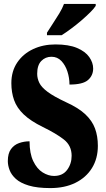

<svg xmlns="http://www.w3.org/2000/svg" viewBox="-20 -951 544 981"><path d="M237 10Q170 10 127 -3Q84 -16 61 -37Q38 -58 29 -82Q20 -106 20 -128Q20 -167 36 -189Q52 -211 77.5 -220Q103 -229 131 -229Q131 -167 150 -127.5Q169 -88 198 -70Q227 -52 256 -52Q300 -52 323 -83Q346 -114 346 -155Q346 -207 306.5 -238Q267 -269 199 -302Q136 -333 101 -366.5Q66 -400 52 -439.5Q38 -479 38 -526Q38 -587 68 -631.5Q98 -676 149 -700Q200 -724 263 -724Q331 -724 373.5 -706Q416 -688 436 -659.5Q456 -631 456 -601Q456 -565 429.5 -542Q403 -519 335 -519Q335 -553 324.5 -585.5Q314 -618 293.5 -639.5Q273 -661 243 -661Q212 -661 191 -639.5Q170 -618 170 -574Q170 -550 181 -527.5Q192 -505 223.5 -481.5Q255 -458 317 -429Q381 -400 416 -367Q451 -334 465.5 -294.5Q480 -255 480 -206Q480 -141 450 -92.5Q420 -44 365.5 -17Q311 10 237 10ZM220 -784Q233 -805 250 -830.5Q267 -856 283 -882.5Q299 -909 307 -931H469V-921Q461 -908 441.5 -888.5Q422 -869 396.5 -847Q371 -825 344 -805Q317 -785 295 -771H220Z"/></svg>

Font: Noto Serif Armenian ExtraCondensed Black
Style: Regular
Weight: 900
Width: 2
Designer: Monotype Design Team
Foundry: Monotype Imaging Inc.
Version: Version 2.008; ttfautohint (v1.8.4.7-5d5b)